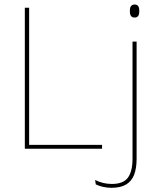

<svg xmlns="http://www.w3.org/2000/svg" viewBox="-20 -674 722 870"><path d="M112 0H92.5V-639H112ZM99 -17.5H442.5V0H99ZM580.5 0V-485.5H599V0ZM590 -594.5Q579.5 -594.5 574 -601.2Q568.5 -608 568.5 -622V-626.5Q568.5 -640 574 -646.8Q579.5 -653.5 590 -653.5Q600.5 -653.5 605.8 -646.8Q611 -640 611 -626.5V-622Q611 -608 605.8 -601.2Q600.5 -594.5 590 -594.5ZM485 177Q464.5 177 445.8 172.5Q427 168 414 161.5L411 141.5Q428.5 150.5 447.5 155Q466.5 159.5 487 159.5Q539 159.5 559.8 130.8Q580.5 102 580.5 45.5V-158H599V46Q599 88.5 587.8 117.8Q576.5 147 551.5 162Q526.5 177 485 177Z"/></svg>

Font: Anek Latin Medium Thin
Style: Regular
Weight: 250
Version: Version 1.003